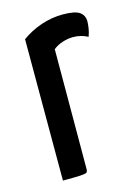

<svg xmlns="http://www.w3.org/2000/svg" viewBox="-86 -560 435 610"><g transform="rotate(-15 131.5 -255.0)"><path d="M45 0V-465Q74 -486 109 -498Q144 -510 181 -510Q220 -510 235.5 -499.5Q251 -489 251 -468Q251 -460 249 -446.5Q247 -433 242 -420Q231 -426 219 -429Q207 -432 194 -432Q177 -432 159.5 -426.5Q142 -421 128 -410L127 -16Q127 -8 123.5 -5Q120 -2 103 -1Q86 0 45 0Z"/></g></svg>

Font: Yanone Kaffeesatz
Style: Regular
Weight: 400
Designer: Yanone (Cyrillic: Daniel Pouzeot, Huerta Tipografica, and Cyreal)
Foundry: Yanone
Version: Version 2.003